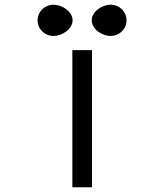

<svg xmlns="http://www.w3.org/2000/svg" viewBox="-20 -792 674 812"><path d="M448 -640C485 -640 515 -669 515 -706C515 -743 485 -772 448 -772C411 -772 368 -743 368 -706C368 -669 411 -640 448 -640ZM206 -640C243 -640 287 -669 287 -706C287 -743 243 -772 206 -772C169 -772 139 -743 139 -706C139 -669 169 -640 206 -640ZM369 -580H286V0H369Z"/></svg>

Font: Charger Monospace
Style: Regular
Weight: 400
Designer: Jasper
Foundry: Cannot Into Space Fonts
Version: Version 0.980